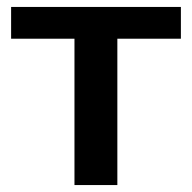

<svg xmlns="http://www.w3.org/2000/svg" viewBox="-20 -533 553 553"><path d="M12 -513H501V-421.5H318V0H194.5V-421.5H12Z"/></svg>

Font: Lato
Style: Bold
Weight: 700
Designer: Lukasz Dziedzic
Foundry: tyPoland Lukasz Dziedzic
Version: Version 2.007; 2014-02-27